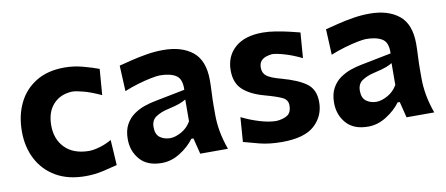

<svg xmlns="http://www.w3.org/2000/svg" viewBox="-57 -777 2325 1002"><g transform="rotate(-10 1105.5 -275.5)"><path d="M329.1 11.7Q237.8 11.7 173.3 -25.4Q108.9 -62.5 75 -127.4Q41 -192.4 41 -274.9Q41 -358.4 72.5 -424.1Q104 -489.7 165.8 -527.8Q227.5 -565.9 317.4 -565.9Q366.7 -565.9 415.3 -552.7Q463.9 -539.6 497.6 -526.9L486.8 -389.6Q434.1 -414.1 394.5 -424.6Q355 -435.1 335 -435.1Q272.9 -432.6 235.1 -391.8Q197.3 -351.1 197.3 -279.3Q197.3 -207 241.5 -161.6Q285.6 -116.2 367.2 -114.7Q392.1 -114.7 424.8 -124Q457.5 -133.3 489.7 -151.4L498 -17.1Q466.3 -8.8 421.4 1.5Q376.5 11.7 329.1 11.7Z M732.9 13.2Q656.2 13.2 617.2 -31.5Q578.1 -76.2 578.1 -139.6Q578.1 -186 595.2 -217Q612.3 -248 639.2 -266.8Q666 -285.6 695.6 -295.7Q725.1 -305.7 750 -310.5L913.6 -342.8Q916 -400.9 885 -419.9Q854 -439 799.8 -439Q786.1 -439 754.6 -432.9Q723.1 -426.8 684.6 -415.5Q646 -404.3 609.9 -389.2L603.5 -525.4Q630.4 -532.2 669.4 -542Q708.5 -551.8 752.9 -559.1Q797.4 -566.4 840.3 -566.4Q938.5 -566.4 996.1 -520Q1053.7 -473.6 1053.7 -369.1Q1053.7 -342.3 1051.8 -304Q1049.8 -265.6 1049.8 -233.9V-184.6Q1049.8 -143.6 1057.9 -97.7Q1065.9 -51.8 1084.5 0H937.5L916.5 -84.5H905.3Q876.5 -45.4 829.8 -16.1Q783.2 13.2 732.9 13.2ZM798.3 -106.9Q823.7 -106.9 856.4 -124.5Q889.2 -142.1 909.2 -176.3L909.7 -292Q898.9 -285.2 879.2 -277.1Q859.4 -269 808.1 -257.3Q773.9 -249.5 747.8 -232.4Q721.7 -215.3 721.7 -178.2Q721.7 -139.6 744.1 -123.3Q766.6 -106.9 798.3 -106.9Z M1369.1 14.2Q1302.7 14.2 1252 1.2Q1201.2 -11.7 1167.5 -21.5L1177.2 -151.4Q1222.2 -128.9 1271.7 -114Q1321.3 -99.1 1359.4 -99.1Q1392.1 -101.1 1416 -114.7Q1439.9 -128.4 1439.9 -167.5Q1439.9 -196.3 1413.8 -209.7Q1387.7 -223.1 1319.8 -241.7Q1247.1 -261.7 1208.3 -297.6Q1169.4 -333.5 1169.4 -399.4Q1169.4 -475.1 1220.9 -520.5Q1272.5 -565.9 1366.7 -565.9Q1399.4 -565.9 1436.5 -559.8Q1473.6 -553.7 1507.1 -545.9Q1540.5 -538.1 1562.5 -532.2L1552.2 -397.9Q1502 -422.4 1459.5 -434.3Q1417 -446.3 1397 -446.3Q1382.8 -445.3 1366.2 -440.2Q1349.6 -435.1 1338.1 -422.6Q1326.7 -410.2 1326.7 -385.7Q1326.7 -357.9 1347.4 -342Q1368.2 -326.2 1421.9 -312Q1510.7 -287.6 1553.2 -255.6Q1595.7 -223.6 1595.7 -157.7Q1595.7 -84 1542.2 -34.9Q1488.8 14.2 1369.1 14.2Z M1826.2 13.2Q1749.5 13.2 1710.4 -31.5Q1671.4 -76.2 1671.4 -139.6Q1671.4 -186 1688.5 -217Q1705.6 -248 1732.4 -266.8Q1759.3 -285.6 1788.8 -295.7Q1818.4 -305.7 1843.3 -310.5L2006.8 -342.8Q2009.3 -400.9 1978.3 -419.9Q1947.3 -439 1893.1 -439Q1879.4 -439 1847.9 -432.9Q1816.4 -426.8 1777.8 -415.5Q1739.3 -404.3 1703.1 -389.2L1696.8 -525.4Q1723.6 -532.2 1762.7 -542Q1801.8 -551.8 1846.2 -559.1Q1890.6 -566.4 1933.6 -566.4Q2031.7 -566.4 2089.4 -520Q2147 -473.6 2147 -369.1Q2147 -342.3 2145 -304Q2143.1 -265.6 2143.1 -233.9V-184.6Q2143.1 -143.6 2151.1 -97.7Q2159.2 -51.8 2177.7 0H2030.8L2009.8 -84.5H1998.5Q1969.7 -45.4 1923.1 -16.1Q1876.5 13.2 1826.2 13.2ZM1891.6 -106.9Q1917 -106.9 1949.7 -124.5Q1982.4 -142.1 2002.4 -176.3L2002.9 -292Q1992.2 -285.2 1972.4 -277.1Q1952.6 -269 1901.4 -257.3Q1867.2 -249.5 1841.1 -232.4Q1814.9 -215.3 1814.9 -178.2Q1814.9 -139.6 1837.4 -123.3Q1859.9 -106.9 1891.6 -106.9Z"/></g></svg>

Font: Pinar-FD Bold
Style: Regular
Weight: 700
Designer: Amin Abedi
Version: Version 3.000